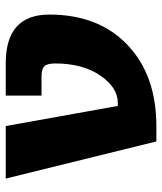

<svg xmlns="http://www.w3.org/2000/svg" viewBox="32 -596 566 671"><g transform="rotate(-90 315.5 -261.0)"><path d="M428.7 -351.6Q428.7 -379.9 418.9 -389.6Q409.2 -399.4 382.8 -399.4H316.4V-524.4H429.7Q599.6 -524.4 599.6 -372.1Q599.6 -200.2 493.7 -99.1Q387.7 2 209 2H156.2L26.4 -524.4H210L280.3 -132.8H291Q344.7 -132.8 386.7 -194.3Q428.7 -255.9 428.7 -351.6Z"/></g></svg>

Font: Gen Shin Gothic Heavy
Style: Bold
Weight: 900
Designer: [Source Han Sans]
Ryoko NISHIZUKA  (kana & ideographs); Paul D. Hunt (Latin, Greek & Cyrillic); Wenlong ZHANG  (bopomofo
Version: Version 1.002.20150607